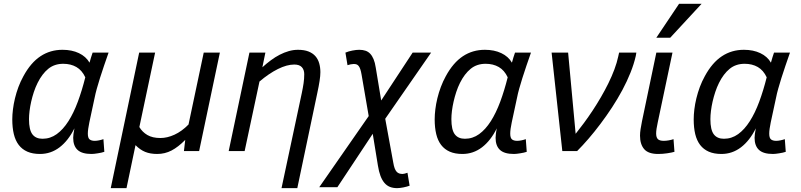

<svg xmlns="http://www.w3.org/2000/svg" viewBox="-20 -786 4168 999"><path d="M522.9 3.9Q516.1 6.3 507.1 8.3Q498 10.3 488.8 11.7Q479.5 13.2 470.7 14.2Q461.9 15.1 456.1 15.1Q406.2 15.1 383.5 -6.1Q360.8 -27.3 360.8 -68.8Q360.8 -75.7 362.3 -89.1Q363.8 -102.5 367.2 -118.2Q335.4 -54.2 290 -19.5Q244.6 15.1 188 15.1Q149.9 15.1 122.6 3.2Q95.2 -8.8 77.6 -31.7Q60.1 -54.7 52 -88.1Q43.9 -121.6 43.9 -165Q43.9 -189 47.4 -217Q50.8 -245.1 57.9 -274.4Q64.9 -303.7 75.9 -333.3Q86.9 -362.8 102.1 -390.1Q140.1 -460 190.7 -493.4Q241.2 -526.9 305.2 -526.9Q354 -526.9 390.6 -509.5Q427.2 -492.2 445.8 -460Q449.7 -474.1 453.9 -487.8Q458 -501.5 461.9 -512.2H544.9Q532.7 -477.5 521.2 -443.8Q509.8 -410.2 500.2 -379.9Q490.7 -349.6 483.6 -324.2Q476.6 -298.8 473.1 -280.8L444.8 -148.9Q440.9 -130.4 439 -116Q437 -101.6 437 -90.8Q437 -67.9 446.5 -60.5Q456.1 -53.2 473.1 -53.2Q482.9 -53.2 495.1 -55.7Q507.3 -58.1 518.1 -62ZM201.2 -64Q241.7 -64 275.1 -88.1Q308.6 -112.3 335.9 -155.3Q363.3 -198.2 385 -256.8Q406.7 -315.4 423.8 -383.8Q406.7 -420.4 377.4 -437.3Q348.1 -454.1 309.1 -454.1Q263.2 -454.1 231.2 -428Q199.2 -401.9 175.8 -355Q164.6 -332.5 156.2 -307.4Q147.9 -282.2 142.3 -257.3Q136.7 -232.4 133.8 -209Q130.9 -185.5 130.9 -166Q130.9 -110.8 148.4 -87.4Q166 -64 201.2 -64Z M1016.1 0H937L943.8 -58.1Q907.2 -21 872.6 -2.9Q837.9 15.1 797.9 15.1Q761.7 15.1 735.1 4.2Q708.5 -6.8 685.1 -30.8L638.2 192.9H556.2L704.1 -512.2H787.1L705.1 -125Q720.2 -99.1 746.8 -83.5Q773.4 -67.9 814.9 -67.9Q850.1 -67.9 887.9 -85.2Q925.8 -102.5 960.9 -138.2L1040 -512.2H1124Z M1444.8 192.9 1550.3 -301.8Q1556.2 -329.6 1559.6 -353Q1563 -376.5 1563 -399.9Q1563 -422.9 1550.5 -436.5Q1538.1 -450.2 1511.2 -450.2Q1472.7 -450.2 1425.8 -426.8Q1378.9 -403.3 1330.1 -361.8L1252.9 0H1169.9L1277.8 -512.2H1360.8L1345.2 -436Q1366.7 -455.6 1389.4 -472.4Q1412.1 -489.3 1435.3 -501.2Q1458.5 -513.2 1482.4 -520Q1506.3 -526.9 1530.3 -526.9Q1563 -526.9 1585.2 -518.1Q1607.4 -509.3 1621.1 -493.7Q1634.8 -478 1640.9 -456.5Q1647 -435.1 1647 -410.2Q1647 -392.1 1642.8 -364.7Q1638.7 -337.4 1630.9 -301.8L1526.9 192.9Z M1898.4 -182.1 1861.3 -397.9Q1858.4 -415 1854.7 -425.8Q1851.1 -436.5 1846.2 -442.6Q1841.3 -448.7 1835.2 -450.9Q1829.1 -453.1 1820.3 -453.1Q1814 -453.1 1804.2 -451.2Q1794.4 -449.2 1788.1 -446.8L1777.3 -512.2Q1793 -519 1813.2 -522.9Q1833.5 -526.9 1849.1 -526.9Q1867.2 -526.9 1881.3 -522.2Q1895.5 -517.6 1906 -506.6Q1916.5 -495.6 1923.8 -478Q1931.2 -460.4 1935.1 -434.1L1963.4 -263.2L2127 -512.2H2223.1L1984.4 -168L2026.4 61Q2029.3 78.1 2033.4 89.4Q2037.6 100.6 2043.5 107.2Q2049.3 113.8 2057.1 116.5Q2064.9 119.1 2075.2 119.1Q2079.6 119.1 2086.4 117.2Q2093.3 115.2 2100.1 112.8L2111.3 180.2Q2104.5 182.6 2095.9 185.1Q2087.4 187.5 2078.4 189.2Q2069.3 190.9 2061 191.9Q2052.7 192.9 2046.4 192.9Q2024.9 192.9 2008.5 186.3Q1992.2 179.7 1980 165.3Q1967.8 150.9 1959.5 128.7Q1951.2 106.4 1946.3 75.2L1919.4 -89.8L1735.4 188H1641.1Z M2720.7 3.9Q2713.9 6.3 2704.8 8.3Q2695.8 10.3 2686.5 11.7Q2677.2 13.2 2668.5 14.2Q2659.7 15.1 2653.8 15.1Q2604 15.1 2581.3 -6.1Q2558.6 -27.3 2558.6 -68.8Q2558.6 -75.7 2560.1 -89.1Q2561.5 -102.5 2564.9 -118.2Q2533.2 -54.2 2487.8 -19.5Q2442.4 15.1 2385.7 15.1Q2347.7 15.1 2320.3 3.2Q2293 -8.8 2275.4 -31.7Q2257.8 -54.7 2249.8 -88.1Q2241.7 -121.6 2241.7 -165Q2241.7 -189 2245.1 -217Q2248.5 -245.1 2255.6 -274.4Q2262.7 -303.7 2273.7 -333.3Q2284.7 -362.8 2299.8 -390.1Q2337.9 -460 2388.4 -493.4Q2439 -526.9 2502.9 -526.9Q2551.8 -526.9 2588.4 -509.5Q2625 -492.2 2643.6 -460Q2647.5 -474.1 2651.6 -487.8Q2655.8 -501.5 2659.7 -512.2H2742.7Q2730.5 -477.5 2719 -443.8Q2707.5 -410.2 2698 -379.9Q2688.5 -349.6 2681.4 -324.2Q2674.3 -298.8 2670.9 -280.8L2642.6 -148.9Q2638.7 -130.4 2636.7 -116Q2634.8 -101.6 2634.8 -90.8Q2634.8 -67.9 2644.3 -60.5Q2653.8 -53.2 2670.9 -53.2Q2680.7 -53.2 2692.9 -55.7Q2705.1 -58.1 2715.8 -62ZM2398.9 -64Q2439.5 -64 2472.9 -88.1Q2506.3 -112.3 2533.7 -155.3Q2561 -198.2 2582.8 -256.8Q2604.5 -315.4 2621.6 -383.8Q2604.5 -420.4 2575.2 -437.3Q2545.9 -454.1 2506.8 -454.1Q2460.9 -454.1 2429 -428Q2397 -401.9 2373.5 -355Q2362.3 -332.5 2354 -307.4Q2345.7 -282.2 2340.1 -257.3Q2334.5 -232.4 2331.5 -209Q2328.6 -185.5 2328.6 -166Q2328.6 -110.8 2346.2 -87.4Q2363.8 -64 2398.9 -64Z M2936 -512.2 2975.1 -89.8Q2995.6 -115.2 3018.3 -146Q3041 -176.8 3063.5 -210.7Q3085.9 -244.6 3106.9 -280.8Q3127.9 -316.9 3145.8 -353.3Q3163.6 -389.6 3176.8 -424.8Q3189.9 -460 3196.8 -492.2L3201.2 -512.2H3291L3288.1 -495.1Q3278.8 -453.6 3260.7 -408.4Q3242.7 -363.3 3218.3 -317.6Q3193.8 -272 3164.6 -227.3Q3135.3 -182.6 3104.2 -141.4Q3073.2 -100.1 3042.2 -64.2Q3011.2 -28.3 2982.9 0H2905.8L2850.1 -512.2Z M3489.3 3.9Q3482.9 5.9 3473.1 7.8Q3463.4 9.8 3451.9 11.5Q3440.4 13.2 3428.2 14.2Q3416 15.1 3404.3 15.1Q3353.5 15.1 3331.8 -10Q3310.1 -35.2 3310.1 -80.1Q3310.1 -95.7 3313 -114.3Q3315.9 -132.8 3320.3 -154.8L3395 -512.2H3479L3402.3 -148.9Q3398.4 -130.9 3396.2 -116.7Q3394 -102.5 3394 -91.8Q3394 -70.8 3403.1 -62Q3412.1 -53.2 3434.1 -53.2Q3445.3 -53.2 3459.5 -55.7Q3473.6 -58.1 3484.4 -62ZM3467.3 -589.8H3395L3513.2 -766.1H3630.4Z M4068.4 3.9Q4061.5 6.3 4052.5 8.3Q4043.5 10.3 4034.2 11.7Q4024.9 13.2 4016.1 14.2Q4007.3 15.1 4001.5 15.1Q3951.7 15.1 3929 -6.1Q3906.2 -27.3 3906.2 -68.8Q3906.2 -75.7 3907.7 -89.1Q3909.2 -102.5 3912.6 -118.2Q3880.9 -54.2 3835.4 -19.5Q3790 15.1 3733.4 15.1Q3695.3 15.1 3668 3.2Q3640.6 -8.8 3623 -31.7Q3605.5 -54.7 3597.4 -88.1Q3589.4 -121.6 3589.4 -165Q3589.4 -189 3592.8 -217Q3596.2 -245.1 3603.3 -274.4Q3610.4 -303.7 3621.3 -333.3Q3632.3 -362.8 3647.5 -390.1Q3685.5 -460 3736.1 -493.4Q3786.6 -526.9 3850.6 -526.9Q3899.4 -526.9 3936 -509.5Q3972.7 -492.2 3991.2 -460Q3995.1 -474.1 3999.3 -487.8Q4003.4 -501.5 4007.3 -512.2H4090.3Q4078.1 -477.5 4066.7 -443.8Q4055.2 -410.2 4045.7 -379.9Q4036.1 -349.6 4029.1 -324.2Q4022 -298.8 4018.6 -280.8L3990.2 -148.9Q3986.3 -130.4 3984.4 -116Q3982.4 -101.6 3982.4 -90.8Q3982.4 -67.9 3991.9 -60.5Q4001.5 -53.2 4018.6 -53.2Q4028.3 -53.2 4040.5 -55.7Q4052.7 -58.1 4063.5 -62ZM3746.6 -64Q3787.1 -64 3820.6 -88.1Q3854 -112.3 3881.3 -155.3Q3908.7 -198.2 3930.4 -256.8Q3952.1 -315.4 3969.2 -383.8Q3952.1 -420.4 3922.9 -437.3Q3893.6 -454.1 3854.5 -454.1Q3808.6 -454.1 3776.6 -428Q3744.6 -401.9 3721.2 -355Q3710 -332.5 3701.7 -307.4Q3693.4 -282.2 3687.7 -257.3Q3682.1 -232.4 3679.2 -209Q3676.3 -185.5 3676.3 -166Q3676.3 -110.8 3693.8 -87.4Q3711.4 -64 3746.6 -64Z"/></svg>

Font: Clear Sans
Style: Italic
Weight: 400
Italic angle: -12°
Foundry: Intel Corporation
Version: Version 1.00